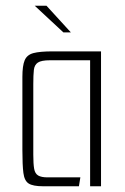

<svg xmlns="http://www.w3.org/2000/svg" viewBox="-20 -649 436 669"><path d="M130 0Q95 0 80 -9.5Q65 -19 61.5 -46.5Q58 -74 58 -126V-381Q58 -420 66 -439Q74 -458 96.5 -464Q119 -470 164 -470H332V0H294V-439H154Q124 -439 112 -431Q100 -423 98 -405.5Q96 -388 96 -356V-110Q96 -78 99 -61Q102 -44 113 -37.5Q124 -31 146 -31H260L255 0ZM201 -536 101 -629H142L227 -536Z"/></svg>

Font: Smooch Sans Thin Light
Style: Regular
Weight: 300
Version: Version 1.010